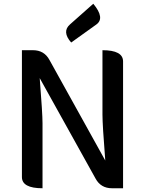

<svg xmlns="http://www.w3.org/2000/svg" viewBox="-20 -1005 774 1025"><path d="M207 0Q97 0 97 -60V-737H156Q216 -737 244 -685L542 -148Q527 -338 527 -393V-737Q637 -737 637 -677V0H578Q518 0 490 -52L192 -588Q207 -398 207 -347V0ZM360 -778Q309 -836 354 -875L478 -985Q542 -908 494 -874Z"/></svg>

Font: Swei Half Moon CJK SC
Style: Medium
Weight: 500
Version: Version 2.071